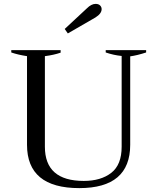

<svg xmlns="http://www.w3.org/2000/svg" viewBox="-20 -958 810 988"><path d="M313 -809 427 -915Q450 -938 472 -938Q487 -938 495 -930Q503 -922 503 -911Q503 -888 471 -868L329 -786ZM119 -213V-669Q73 -676 38 -688V-700H292V-687Q257 -675 211 -669V-203Q211 -27 411 -27Q499 -27 552.5 -68.5Q606 -110 606 -203V-670Q565 -674 524 -688V-700H732V-688Q686 -673 650 -668V-213Q650 10 388 10Q119 10 119 -213Z"/></svg>

Font: Trirong
Style: Regular
Weight: 400
Designer: Katatrad Team
Foundry: CadsonDemak
Version: Version 1.001